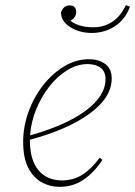

<svg xmlns="http://www.w3.org/2000/svg" viewBox="-20 -713 525 746"><path d="M320 -464Q280 -464 241 -440Q202 -416 171 -376Q140 -336 120 -286.5Q100 -237 97 -187Q236 -226 313 -283Q390 -340 390 -406Q390 -435 371 -449.5Q352 -464 320 -464ZM211 13Q175 13 143 -4Q111 -21 90.5 -59.5Q70 -98 70 -162Q70 -221 90.5 -278Q111 -335 147 -381Q183 -427 229 -455Q275 -483 326 -483Q362 -483 388 -465Q414 -447 414 -408Q414 -335 329.5 -272.5Q245 -210 96 -170Q96 -91 129.5 -51.5Q163 -12 221 -12Q265 -12 300.5 -34.5Q336 -57 367 -100L378 -92Q346 -43 305 -15Q264 13 211 13ZM336 -585Q289 -585 253 -607.5Q217 -630 217 -665Q227 -692 250 -692Q276 -692 276 -666Q276 -646 254 -632Q268 -621 290 -614Q312 -607 343 -607Q384 -607 416.5 -628.5Q449 -650 469 -693L485 -687Q467 -638 427 -611.5Q387 -585 336 -585Z"/></svg>

Font: Source Serif Pro ExtraLight
Style: Italic
Weight: 200
Italic angle: -12°
Designer: Frank Grießhammer
Foundry: Adobe Systems Incorporated
Version: Version 3.001;hotconv 1.0.111;makeotfexe 2.5.65597